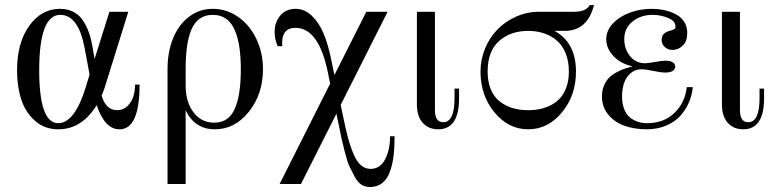

<svg xmlns="http://www.w3.org/2000/svg" viewBox="-20 -503 3102 765"><path d="M219.2 -467.8Q250 -467.8 273.4 -455.3Q296.9 -442.9 311.3 -420.2Q325.7 -397.5 334.2 -373.5Q342.8 -349.6 348.1 -318.8L356.9 -268.1L416 -456.1H491.2L399.9 -163.1Q395 -144.5 384.8 -122.1Q401.9 -64 446.8 -64Q471.2 -64 488 -80.6Q504.9 -97.2 511.5 -119.4Q518.1 -141.6 518.1 -166H536.1Q536.1 12.2 456.1 12.2Q397.5 12.2 365.2 -84Q306.2 12.2 211.9 12.2Q158.2 12.2 120.1 -21Q82 -54.2 64.9 -106Q47.9 -157.7 47.9 -222.2Q47.9 -332.5 96.4 -400.1Q145 -467.8 219.2 -467.8ZM211.9 -12.2Q277.3 -12.2 321.8 -155.8L336.9 -206.1L316.9 -313Q292 -443.8 220.2 -443.8Q136.2 -443.8 136.2 -223.1Q136.2 -12.2 211.9 -12.2Z M827.6 -467.8Q882.8 -467.8 928.7 -435.8Q974.6 -403.8 1001.2 -348.4Q1027.8 -293 1027.8 -227.1Q1027.8 -128.4 971.9 -58.1Q916 12.2 836.4 12.2Q755.4 12.2 719.7 -64V230H647.5V-228Q647.5 -294.4 668.9 -348.6Q690.4 -402.8 731.9 -435.3Q773.4 -467.8 827.6 -467.8ZM827.6 -443.8Q796.9 -443.8 775.4 -428.5Q753.9 -413.1 741.9 -383.5Q730 -354 724.9 -316.2Q719.7 -278.3 719.7 -228V-162.1Q719.7 -96.7 751 -55.4Q782.2 -14.2 833.5 -14.2Q890.6 -14.2 915 -68.6Q939.5 -123 939.5 -225.1Q939.5 -275.9 933.8 -314.5Q928.2 -353 915.5 -382.8Q902.8 -412.6 880.9 -428.2Q858.9 -443.8 827.6 -443.8Z M1104.5 -318.8H1086.4Q1074.2 -346.2 1074.2 -376Q1074.2 -413.6 1096.4 -440.7Q1118.7 -467.8 1158.2 -467.8Q1193.8 -467.8 1222.7 -439.9Q1251.5 -412.1 1269 -370.1Q1286.6 -328.1 1298.3 -272L1312.5 -204.1L1439.5 -456.1H1524.4L1337.4 -85L1347.2 -38.1Q1357.9 14.2 1367.2 48.3Q1376.5 82.5 1389.4 112.3Q1402.3 142.1 1418.9 156Q1435.5 169.9 1456.5 169.9Q1494.1 169.9 1514.2 132.3Q1534.2 94.7 1534.2 40H1552.2Q1552.2 84.5 1548.1 118.4Q1543.9 152.3 1533.4 181.6Q1522.9 210.9 1502.7 226.6Q1482.4 242.2 1453.1 242.2Q1435.5 242.2 1420.4 232.9Q1405.3 223.6 1392.8 200.4Q1380.4 177.2 1372.1 159.7Q1363.8 142.1 1354 103Q1344.2 64 1340.3 46.4Q1336.4 28.8 1327.6 -15.6Q1325.2 -26.9 1324.2 -32.2L1320.3 -49.8L1179.2 230H1094.2L1295.4 -169.9L1286.1 -215.8Q1249.5 -392.1 1157.2 -392.1Q1099.1 -392.1 1104.5 -318.8Z M1641.1 -456.1H1712.9V-64Q1712.9 -16.1 1746.1 -16.1Q1791 -16.1 1791 -111.8V-149.9H1809.1V-111.8Q1809.1 12.2 1726.1 12.2Q1687.5 12.2 1664.3 -13.7Q1641.1 -39.6 1641.1 -86.9Z M2346.7 -482.9Q2320.8 -379.9 2229.5 -379.9H2189.5Q2274.9 -333 2274.9 -217.8Q2274.9 -122.6 2219 -55.2Q2163.1 12.2 2084.5 12.2Q2005.9 12.2 1950.2 -55.2Q1894.5 -122.6 1894.5 -217.8Q1894.5 -266.1 1912.8 -310.1Q1931.2 -354 1962.4 -386Q1993.7 -418 2036.9 -437Q2080.1 -456.1 2127.4 -456.1H2266.6Q2315.9 -456.1 2329.6 -482.9ZM2084.5 -379.9Q2013.7 -379.9 1968.3 -339.4Q1922.9 -298.8 1922.9 -217.8Q1922.9 -177.7 1935.5 -147.2Q1948.2 -116.7 1970.9 -98.9Q1993.7 -81.1 2022 -72.5Q2050.3 -64 2084.5 -64Q2111.3 -64 2135 -69.3Q2158.7 -74.7 2179.4 -86.4Q2200.2 -98.1 2214.8 -115.7Q2229.5 -133.3 2238 -159.4Q2246.6 -185.5 2246.6 -217.8Q2246.6 -259.3 2233.6 -291Q2220.7 -322.8 2198.2 -341.8Q2175.8 -360.8 2147 -370.4Q2118.2 -379.9 2084.5 -379.9Z M2576.7 -467.8Q2601.1 -467.8 2624.3 -463.1Q2647.5 -458.5 2669.4 -448Q2691.4 -437.5 2704.8 -418Q2718.3 -398.4 2718.3 -372.1Q2718.3 -338.4 2700.4 -321.3Q2682.6 -304.2 2659.7 -304.2Q2641.1 -304.2 2628.7 -315.7Q2616.2 -327.1 2616.2 -344.2Q2616.2 -353.5 2619.6 -360.6Q2623 -367.7 2629.6 -371.8Q2636.2 -376 2641.1 -377.9Q2646 -379.9 2653.3 -381.8Q2664.6 -384.8 2668 -387.7Q2671.4 -390.6 2671.4 -397.9Q2671.4 -418.9 2642.1 -431.4Q2612.8 -443.8 2579.6 -443.8Q2533.2 -443.8 2500.2 -417.2Q2467.3 -390.6 2467.3 -347.2Q2467.3 -308.1 2490.2 -279.5Q2513.2 -251 2550.3 -251Q2561.5 -251 2589.8 -256.1Q2618.2 -261.2 2633.3 -261.2Q2648.9 -261.2 2659.7 -255.1Q2670.4 -249 2670.4 -237.8Q2670.4 -227.1 2660.2 -220.5Q2649.9 -213.9 2631.3 -213.9Q2613.8 -213.9 2582 -220.5Q2550.3 -227.1 2537.6 -227.1Q2509.3 -227.1 2490.7 -209.5Q2472.2 -191.9 2465.3 -168.7Q2458.5 -145.5 2458.5 -119.1Q2458.5 -89.4 2467.3 -67.6Q2476.1 -45.9 2490.7 -34.4Q2505.4 -22.9 2522 -17.6Q2538.6 -12.2 2557.6 -12.2Q2625 -12.2 2667.2 -53Q2709.5 -93.8 2716.3 -155.8H2740.2Q2737.8 -126 2725.8 -97.2Q2713.9 -68.4 2692.4 -43.5Q2670.9 -18.6 2635.7 -3.2Q2600.6 12.2 2556.6 12.2Q2509.3 12.2 2470 -1.2Q2430.7 -14.6 2404.5 -45.2Q2378.4 -75.7 2378.4 -119.1Q2378.4 -143.1 2386.7 -162.1Q2395 -181.2 2406.2 -192.9Q2417.5 -204.6 2436 -214.6Q2454.6 -224.6 2467.8 -229Q2481 -233.4 2500.5 -238.8Q2477.5 -243.2 2454.6 -255.6Q2431.6 -268.1 2413.6 -292.5Q2395.5 -316.9 2395.5 -346.2Q2395.5 -381.8 2422.6 -410.2Q2449.7 -438.5 2490.7 -453.1Q2531.7 -467.8 2576.7 -467.8Z M2856.4 -456.1H2928.2V-64Q2928.2 -16.1 2961.4 -16.1Q3006.3 -16.1 3006.3 -111.8V-149.9H3024.4V-111.8Q3024.4 12.2 2941.4 12.2Q2902.8 12.2 2879.6 -13.7Q2856.4 -39.6 2856.4 -86.9Z"/></svg>

Font: Flanker Steampunk
Style: Regular
Weight: 400
Designer: Alexey Kryukov, Leonardo Di Lena
Foundry: Alexey Kryukov, Leonardo Di Lena
Version: 1.210